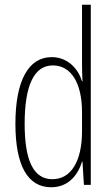

<svg xmlns="http://www.w3.org/2000/svg" viewBox="-20 -780 472 810"><path d="M196 10C271 10 310 -45 326 -98H328L334 0H363V-760H326V-506C326 -484 327 -463 328 -437H326C311 -487 268 -539 198 -539C101 -539 45 -441 45 -258C45 -83 96 10 196 10ZM201 -24C118 -24 84 -109 84 -258C84 -420 124 -504 203 -504C281 -504 326 -428 326 -307V-226C326 -102 281 -24 201 -24Z"/></svg>

Font: Noto Sans Myanmar ExtraCondensed ExtraLight
Style: Regular
Weight: 200
Width: 2
Designer: Monotype Design Team
Foundry: Monotype Imaging Inc.
Version: Version 2.107